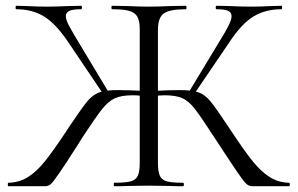

<svg xmlns="http://www.w3.org/2000/svg" viewBox="-20 -645 1031 665"><path d="M376 -12Q415 -12 433 -17Q451 -22 457.5 -36.5Q464 -51 464 -81V-544Q464 -573 455.5 -587.5Q447 -602 427 -607.5Q407 -613 368 -613Q366 -613 366 -619Q366 -625 368 -625L422 -624Q468 -622 494 -622Q523 -622 571 -624L624 -625Q626 -625 626 -619Q626 -613 624 -613Q568 -613 547.5 -598.5Q527 -584 527 -542V-81Q527 -51 533.5 -36.5Q540 -22 557.5 -17Q575 -12 614 -12Q617 -12 617 -6Q617 0 614 0Q583 0 565 -1L494 -2L426 -1Q408 0 376 0Q374 0 374 -6Q374 -12 376 -12ZM9 -12Q47 -13 76.5 -31.5Q106 -50 134 -84.5Q162 -119 208 -188L219 -205Q262 -269 281 -292.5Q300 -316 322.5 -324.5Q345 -333 388 -333Q421 -333 484 -330L483 -312Q473 -313 462 -314Q451 -315 439 -315Q400 -315 377.5 -304.5Q355 -294 333.5 -267Q312 -240 266 -170L246 -138Q209 -80 186 -46.5Q163 -13 155 -6.5Q147 0 135 0H9Q7 0 7 -6Q7 -12 9 -12ZM36 -613Q34 -613 34 -619Q34 -625 36 -625L73 -624Q109 -622 142 -622Q175 -622 215 -624L261 -625Q264 -625 264 -619Q264 -613 261 -613Q233 -613 220.5 -607.5Q208 -602 208 -589Q208 -577 218.5 -557Q229 -537 252 -499L356 -326L339 -317L215 -501Q173 -563 132.5 -588Q92 -613 36 -613ZM723 -168Q677 -239 656 -266.5Q635 -294 612.5 -304.5Q590 -315 550 -315Q539 -315 528 -314Q517 -313 508 -312L507 -330Q569 -333 602 -333Q646 -333 668 -325Q690 -317 709 -294Q728 -271 771 -206L783 -188Q828 -120 856.5 -85Q885 -50 914.5 -31.5Q944 -13 981 -12Q984 -12 984 -6Q984 0 981 0H855Q843 0 834 -7.5Q825 -15 803.5 -46.5Q782 -78 723 -168ZM634 -326 738 -498Q761 -535 771.5 -556Q782 -577 782 -589Q782 -602 770 -607.5Q758 -613 730 -613Q727 -613 727 -619Q727 -625 730 -625L776 -624Q816 -622 849 -622Q882 -622 918 -624L955 -625Q957 -625 957 -619Q957 -613 955 -613Q899 -613 858 -588Q817 -563 776 -501L651 -317Z"/></svg>

Font: Cormorant
Style: Regular
Weight: 400
Designer: Christian Thalmann (Catharsis Fonts)
Foundry: Catharsis Fonts
Version: Version 4.000